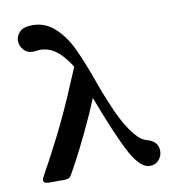

<svg xmlns="http://www.w3.org/2000/svg" viewBox="-79 -768 787 846"><g transform="rotate(-10 314.0 -345.5)"><path d="M46.9 -638.2Q46.9 -660.2 64 -678Q81.1 -695.8 122.1 -695.8Q179.2 -695.8 223.1 -654.8Q267.1 -613.8 297.1 -546.9Q327.1 -480 352.1 -408.9Q377 -337.9 409.9 -263.4Q442.9 -189 479 -147Q494.1 -128.9 506.1 -120.8Q518.1 -112.8 531.5 -108.9Q544.9 -105 547.9 -103Q580.1 -86.9 580.1 -53.2Q580.1 -30.3 564.9 -12.7Q549.8 4.9 524.9 4.9Q482.9 4.9 440.9 -71Q398.9 -147 328.1 -334Q301.3 -267.1 263.7 -189Q226.1 -110.8 200.9 -64.5Q175.8 -18.1 169.9 -9.8Q162.1 0 140.1 0H73.2Q49.3 0 48.8 -15.1Q48.8 -22 66.9 -53.5Q85 -85 127.9 -168Q170.9 -251 216.8 -355L271 -482.9L267.1 -490.2Q263.2 -496.1 259 -502.4Q254.9 -508.8 246.8 -518.3Q238.8 -527.8 231.4 -536.4Q224.1 -544.9 213.1 -554Q202.1 -563 191.2 -569.1Q180.2 -575.2 165.5 -579.1Q150.9 -583 137.2 -583Q131.3 -583 120.1 -581.5Q108.9 -580.1 104 -580.1H103Q79.1 -580.1 63 -597.7Q46.9 -615.2 46.9 -638.2Z"/></g></svg>

Font: CMU Serif
Style: Bold
Weight: 700
Version: Version 0.7.0